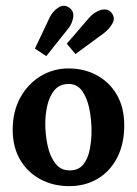

<svg xmlns="http://www.w3.org/2000/svg" viewBox="-20 -620 465 652"><path d="M214.9 12.1Q160.6 12.1 117.2 -11.2Q73.7 -34.5 48.4 -77.6Q23.1 -120.6 23.1 -179.3Q23.1 -241.7 49 -288.6Q74.8 -335.5 118.1 -361.6Q161.3 -387.6 212.7 -387.6Q266.2 -387.6 309.1 -364.3Q352 -341 377 -297.8Q401.9 -254.5 401.9 -194.4Q401.9 -131.3 378.1 -84.9Q354.2 -38.5 312.1 -13.2Q269.9 12.1 214.9 12.1ZM217.8 -41.4Q247.5 -41.8 263.3 -62Q279.1 -82.1 284.9 -112.9Q290.8 -143.7 290.8 -175.7Q290.8 -213.1 283.5 -250.1Q276.1 -287.1 258.7 -311.5Q241.3 -335.9 210.9 -334.8Q181.9 -334.1 165 -313.9Q148.1 -293.7 141 -263.1Q133.8 -232.5 133.8 -199.9Q133.8 -161.7 141.9 -124.9Q150 -88 168.5 -64.4Q187 -40.7 217.8 -41.4ZM236.2 -436.4 206.8 -471.6 281.3 -558.1Q299.6 -579.4 322 -586Q344.3 -592.6 357.9 -577.6Q372.9 -559.6 361.6 -540Q350.2 -520.4 333 -507.5ZM137.1 -429.4 98.6 -455.1 147.4 -558.1Q158 -580.9 176.8 -593.5Q195.5 -606.2 212.7 -595.5Q232.1 -583.8 228.6 -561.6Q225.2 -539.4 212 -523.3Z"/></svg>

Font: Parastoo
Style: Regular
Weight: 400
Foundry: Saber Rastikerdar (saber.rastikerdar@gmail.com)
Version: Version 3.000